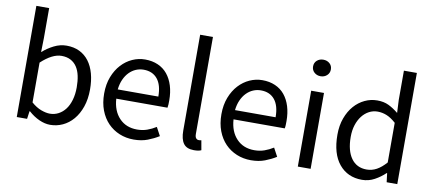

<svg xmlns="http://www.w3.org/2000/svg" viewBox="-66 -955 2734 1211"><g transform="rotate(10 1300.5 -350.0)"><path d="M297 12Q263 12 226.5 -4.5Q190 -21 158 -50H155L148 0H82V-712H164V-518L162 -430Q195 -459 234 -478.5Q273 -498 314 -498Q361 -498 397 -480.5Q433 -463 457.5 -430.5Q482 -398 494.5 -352.5Q507 -307 507 -251Q507 -189 490 -140Q473 -91 444 -57Q415 -23 377 -5.5Q339 12 297 12ZM283 -57Q313 -57 338.5 -70.5Q364 -84 382.5 -108.5Q401 -133 411.5 -169Q422 -205 422 -250Q422 -290 415 -323Q408 -356 392.5 -379.5Q377 -403 352.5 -416Q328 -429 294 -429Q235 -429 164 -363V-108Q196 -80 227.5 -68.5Q259 -57 283 -57Z M832 12Q783 12 740.5 -5.5Q698 -23 666.5 -55.5Q635 -88 617 -135Q599 -182 599 -242Q599 -302 617.5 -349.5Q636 -397 666.5 -430Q697 -463 736 -480.5Q775 -498 817 -498Q863 -498 899.5 -482Q936 -466 960.5 -436Q985 -406 998 -364Q1011 -322 1011 -270Q1011 -257 1010.5 -244.5Q1010 -232 1008 -223H680Q685 -145 728.5 -99.5Q772 -54 842 -54Q877 -54 906.5 -64.5Q936 -75 963 -92L992 -38Q960 -18 921 -3Q882 12 832 12ZM679 -282H939Q939 -356 907.5 -394.5Q876 -433 819 -433Q793 -433 769.5 -423Q746 -413 727 -393.5Q708 -374 695.5 -346Q683 -318 679 -282Z M1218 12Q1171 12 1151 -16Q1131 -44 1131 -98V-712H1213V-92Q1213 -72 1220 -64Q1227 -56 1236 -56Q1240 -56 1243.5 -56Q1247 -56 1254 -58L1265 4Q1257 8 1246 10Q1235 12 1218 12Z M1583 12Q1534 12 1491.5 -5.5Q1449 -23 1417.5 -55.5Q1386 -88 1368 -135Q1350 -182 1350 -242Q1350 -302 1368.5 -349.5Q1387 -397 1417.5 -430Q1448 -463 1487 -480.5Q1526 -498 1568 -498Q1614 -498 1650.5 -482Q1687 -466 1711.5 -436Q1736 -406 1749 -364Q1762 -322 1762 -270Q1762 -257 1761.5 -244.5Q1761 -232 1759 -223H1431Q1436 -145 1479.5 -99.5Q1523 -54 1593 -54Q1628 -54 1657.5 -64.5Q1687 -75 1714 -92L1743 -38Q1711 -18 1672 -3Q1633 12 1583 12ZM1430 -282H1690Q1690 -356 1658.5 -394.5Q1627 -433 1570 -433Q1544 -433 1520.5 -423Q1497 -413 1478 -393.5Q1459 -374 1446.5 -346Q1434 -318 1430 -282Z M1882 0V-486H1964V0ZM1924 -586Q1900 -586 1883.5 -601Q1867 -616 1867 -639Q1867 -663 1883.5 -677.5Q1900 -692 1924 -692Q1948 -692 1964.5 -677.5Q1981 -663 1981 -639Q1981 -616 1964.5 -601Q1948 -586 1924 -586Z M2294 12Q2202 12 2147.5 -54Q2093 -120 2093 -242Q2093 -301 2110.5 -348.5Q2128 -396 2157 -429Q2186 -462 2224 -480Q2262 -498 2304 -498Q2346 -498 2377 -483Q2408 -468 2440 -442L2436 -525V-712H2519V0H2451L2444 -57H2441Q2412 -29 2374.5 -8.5Q2337 12 2294 12ZM2312 -57Q2346 -57 2376 -73.5Q2406 -90 2436 -124V-378Q2405 -406 2376.5 -417.5Q2348 -429 2318 -429Q2289 -429 2263.5 -415.5Q2238 -402 2219 -377.5Q2200 -353 2189 -319Q2178 -285 2178 -243Q2178 -155 2213 -106Q2248 -57 2312 -57Z"/></g></svg>

Font: Pinyin1712
Style: Regular
Weight: 400
Version: Version 1